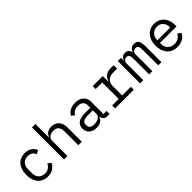

<svg xmlns="http://www.w3.org/2000/svg" viewBox="233 -1931 3134 3134"><g transform="rotate(-45 1800.0 -364.0)"><path d="M318 12Q262 12 218.5 -7.5Q175 -27 145 -62Q115 -97 99.5 -147Q84 -197 84 -258Q84 -319 100 -369Q116 -419 146 -454.5Q176 -490 219 -509Q262 -528 317 -528Q392 -528 439 -495Q486 -462 508 -409L444 -375Q430 -415 397.5 -437Q365 -459 317 -459Q282 -459 254.5 -447.5Q227 -436 208 -415Q189 -394 179.5 -365Q170 -336 170 -302V-214Q170 -180 179.5 -151Q189 -122 208 -101Q227 -80 255 -68.5Q283 -57 319 -57Q371 -57 405 -81Q439 -105 459 -147L516 -108Q493 -56 444.5 -22Q396 12 318 12Z M698 -740H778V-432H782Q790 -451 802 -468.5Q814 -486 831.5 -499Q849 -512 873 -520Q897 -528 929 -528Q1010 -528 1059 -476.5Q1108 -425 1108 -331V0H1028V-317Q1028 -388 997 -422.5Q966 -457 906 -457Q882 -457 859 -451Q836 -445 818 -433Q800 -421 789 -402Q778 -383 778 -358V0H698Z M1695 0Q1648 0 1628 -24Q1608 -48 1603 -84H1598Q1581 -39 1543.5 -13.5Q1506 12 1443 12Q1362 12 1314 -30Q1266 -72 1266 -145Q1266 -217 1318.5 -256Q1371 -295 1488 -295H1598V-346Q1598 -403 1566 -431.5Q1534 -460 1475 -460Q1423 -460 1390 -439.5Q1357 -419 1337 -384L1283 -424Q1293 -444 1310 -463Q1327 -482 1352 -496.5Q1377 -511 1409 -519.5Q1441 -528 1480 -528Q1571 -528 1624.5 -482Q1678 -436 1678 -354V-70H1750V0ZM1457 -55Q1488 -55 1513.5 -62.5Q1539 -70 1558 -82.5Q1577 -95 1587.5 -112.5Q1598 -130 1598 -150V-235H1488Q1416 -235 1383 -215Q1350 -195 1350 -157V-136Q1350 -96 1378.5 -75.5Q1407 -55 1457 -55Z M1877 -68H2028V-448H1877V-516H2108V-386H2113Q2129 -447 2173.5 -481.5Q2218 -516 2287 -516H2359V-436H2262Q2193 -436 2150.5 -396Q2108 -356 2108 -291V-68H2308V0H1877Z M2454 0V-516H2528V-456H2532Q2544 -486 2566 -507Q2588 -528 2631 -528Q2676 -528 2698 -505.5Q2720 -483 2725 -447H2728Q2742 -482 2768 -505Q2794 -528 2840 -528Q2903 -528 2924.5 -484Q2946 -440 2946 -358V0H2872V-345Q2872 -411 2858.5 -436.5Q2845 -462 2809 -462Q2777 -462 2757 -441.5Q2737 -421 2737 -379V0H2663V-345Q2663 -411 2649.5 -436.5Q2636 -462 2601 -462Q2569 -462 2548.5 -441.5Q2528 -421 2528 -379V0Z M3309 12Q3253 12 3208.5 -7Q3164 -26 3132.5 -61.5Q3101 -97 3084 -146.5Q3067 -196 3067 -257Q3067 -319 3084.5 -369Q3102 -419 3133 -454.5Q3164 -490 3207.5 -509Q3251 -528 3304 -528Q3356 -528 3398.5 -509Q3441 -490 3471 -456.5Q3501 -423 3517 -377Q3533 -331 3533 -276V-238H3151V-214Q3151 -180 3162 -151Q3173 -122 3193.5 -101Q3214 -80 3243.5 -68.5Q3273 -57 3309 -57Q3361 -57 3399 -81Q3437 -105 3457 -147L3516 -107Q3493 -55 3439.5 -21.5Q3386 12 3309 12ZM3304 -462Q3271 -462 3243 -450Q3215 -438 3194.5 -417Q3174 -396 3162.5 -367.5Q3151 -339 3151 -305V-298H3447V-309Q3447 -343 3436.5 -371Q3426 -399 3407.5 -419.5Q3389 -440 3362.5 -451Q3336 -462 3304 -462Z"/></g></svg>

Font: IBM Plox Mono
Style: Regular
Weight: 400
Monospace: yes
Designer: Mike Abbink, Paul van der Laan, Pieter van Rosmalen
Foundry: Bold Monday
Version: Version 2.1